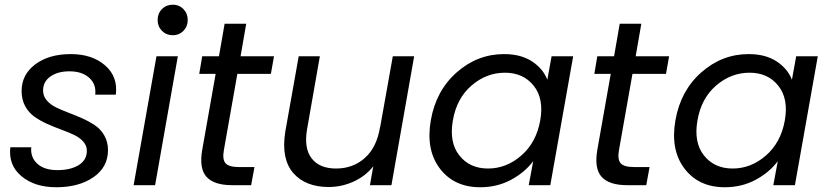

<svg xmlns="http://www.w3.org/2000/svg" viewBox="-20 -787 3526 816"><path d="M439 -148.9Q439 -76.7 377.2 -33.9Q315.4 8.8 219.2 8.8Q127.4 8.8 71.3 -38.1Q15.1 -85 23.9 -161.1H112.8Q108.9 -118.2 138.7 -91.1Q168.5 -64 224.1 -64Q279.8 -64 314.5 -85.4Q349.1 -106.9 349.1 -146Q349.1 -168.5 333.7 -185.5Q318.4 -202.6 293.9 -214.1Q269.5 -225.6 240 -236.3Q210.4 -247.1 180.9 -260.3Q151.4 -273.4 127 -290.5Q102.5 -307.6 87.2 -335.4Q71.8 -363.3 71.8 -399.9Q71.8 -470.2 130.1 -513.7Q188.5 -557.1 280.8 -557.1Q371.6 -557.1 426.8 -509Q481.9 -460.9 472.2 -384.8H384.8Q389.6 -429.2 359.1 -456.5Q328.6 -483.9 274.9 -483.9Q225.6 -483.9 194.3 -461.9Q163.1 -439.9 163.1 -402.8Q163.1 -378.9 178.2 -360.8Q193.4 -342.8 217.8 -330.8Q242.2 -318.8 271.5 -307.9Q300.8 -296.9 330.3 -283.7Q359.9 -270.5 384.3 -253.9Q408.7 -237.3 423.8 -210.4Q439 -183.6 439 -148.9Z M547.9 0 645 -547.9H735.8L639.2 0ZM714.8 -637.2Q687 -637.2 668.5 -655.8Q649.9 -674.3 649.9 -702.1Q649.9 -730 668.5 -748.5Q687 -767.1 714.8 -767.1Q741.2 -767.1 759.5 -748.5Q777.8 -730 777.8 -702.1Q777.8 -674.3 759.5 -655.8Q741.2 -637.2 714.8 -637.2Z M839.4 -149.9 896.5 -473.1H826.7L839.4 -547.9H910.6L934.6 -686H1026.4L1002.4 -547.9H1144.5L1131.3 -473.1H988.8L931.6 -149.9Q924.3 -109.4 938.5 -93.3Q952.6 -77.1 994.6 -77.1H1061.5L1047.4 0H965.8Q890.1 0 857.9 -35.2Q825.7 -70.3 839.4 -149.9Z M1740.2 -547.9 1643.6 0H1552.2L1566.4 -80.1Q1533.2 -38.1 1482.4 -15.1Q1431.6 7.8 1376.5 7.8Q1328.6 7.8 1290.8 -6.8Q1252.9 -21.5 1227.1 -50.8Q1201.2 -80.1 1192.1 -124Q1183.1 -168 1192.4 -227.1L1249.5 -547.9H1339.4L1285.2 -238.8Q1271 -157.2 1304.4 -114Q1337.9 -70.8 1408.2 -70.8Q1480.5 -70.8 1531 -116Q1581.5 -161.1 1595.2 -247.1V-244.1L1649.4 -547.9Z M1811 -275.9Q1833 -401.9 1921.1 -479.5Q2009.3 -557.1 2122.1 -557.1Q2193.8 -557.1 2241 -526.1Q2288.1 -495.1 2306.2 -448.2L2324.2 -547.9H2416L2318.8 0H2227.1L2246.1 -102.1Q2210.4 -54.2 2151.6 -22.7Q2092.8 8.8 2021 8.8Q1909.7 8.8 1849.4 -70.8Q1789.1 -150.4 1811 -275.9ZM2275.9 -274.9Q2292.5 -367.2 2248.3 -422.6Q2204.1 -478 2126 -478Q2047.4 -478 1984.1 -423.6Q1920.9 -369.1 1904.8 -275.9Q1888.2 -182.1 1932.1 -126.5Q1976.1 -70.8 2054.2 -70.8Q2132.3 -70.8 2195.8 -126.2Q2259.3 -181.6 2275.9 -274.9Z M2518.6 -149.9 2575.7 -473.1H2505.9L2518.6 -547.9H2589.8L2613.8 -686H2705.6L2681.6 -547.9H2823.7L2810.5 -473.1H2668L2610.8 -149.9Q2603.5 -109.4 2617.7 -93.3Q2631.8 -77.1 2673.8 -77.1H2740.7L2726.6 0H2645Q2569.3 0 2537.1 -35.2Q2504.9 -70.3 2518.6 -149.9Z M2850.6 -275.9Q2872.6 -401.9 2960.7 -479.5Q3048.8 -557.1 3161.6 -557.1Q3233.4 -557.1 3280.5 -526.1Q3327.6 -495.1 3345.7 -448.2L3363.8 -547.9H3455.6L3358.4 0H3266.6L3285.6 -102.1Q3250 -54.2 3191.2 -22.7Q3132.3 8.8 3060.5 8.8Q2949.2 8.8 2888.9 -70.8Q2828.6 -150.4 2850.6 -275.9ZM3315.4 -274.9Q3332 -367.2 3287.8 -422.6Q3243.7 -478 3165.5 -478Q3086.9 -478 3023.7 -423.6Q2960.4 -369.1 2944.3 -275.9Q2927.7 -182.1 2971.7 -126.5Q3015.6 -70.8 3093.8 -70.8Q3171.9 -70.8 3235.4 -126.2Q3298.8 -181.6 3315.4 -274.9Z"/></svg>

Font: SVN-Poppins
Style: Italic
Weight: 400
Italic angle: -10°
Designer: Ninad Kale (Devanagari), Jonny Pinhorn (Latin)
Foundry: Indian Type Foundry
Version: Version 3.002 2017